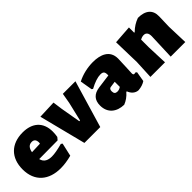

<svg xmlns="http://www.w3.org/2000/svg" viewBox="88 -1143 1814 1814"><g transform="rotate(-45 995.0 -236.0)"><path d="M442 -196 463 -221C467 -244 469 -266 469 -286C469 -416 388 -483 261 -483C107 -483 14 -390 14 -236C14 -74 120 12 277 12C322 12 371 5 424 -9L454 -141L440 -151C377 -134 330 -126 297 -126C247 -126 207 -142 194 -194ZM304 -306 302 -292 192 -288C200 -335 222 -359 259 -359C289 -359 304 -341 304 -306Z M680 -381 667 -476 485 -469 604 0H816L956 -472H788L770 -369L725 -179H715Z M1125 11C1162 -3 1196 -27 1225 -61H1232C1246 -23 1276 8 1318 10C1355 7 1386 -3 1411 -20L1428 -120L1416 -130C1409 -128 1404 -127 1399 -127C1394 -127 1391 -129 1389 -132C1386 -135 1385 -141 1385 -148C1385 -154 1386 -182 1389 -233C1392 -290 1393 -326 1393 -339C1393 -451 1298 -484 1201 -484C1130 -484 1053 -467 990 -434L1011 -311L1023 -303C1082 -335 1131 -351 1168 -351C1203 -351 1215 -338 1215 -303V-291L1073 -272C996 -261 958 -219 958 -145C958 -44 1029 9 1125 11ZM1158 -198 1215 -206V-138C1200 -127 1184 -122 1168 -122C1143 -122 1131 -135 1131 -162C1131 -181 1137 -196 1158 -198Z M1486 0H1681L1673 -210V-311C1689 -320 1705 -325 1720 -325C1751 -325 1767 -305 1767 -264L1757 0H1952L1945 -210L1949 -346C1950 -389 1938 -421 1912 -444C1885 -467 1847 -478 1797 -478C1754 -463 1715 -439 1680 -404H1673V-474L1488 -461L1495 -190Z"/></g></svg>

Font: Luna Sans Black
Style: Regular
Weight: 900
Designer: Juan Pablo del Peral
Foundry: Huerta Tipografica
Version: Version 2.001; ttfautohint (v1.5)